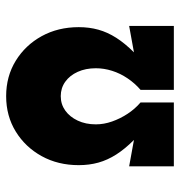

<svg xmlns="http://www.w3.org/2000/svg" viewBox="0 -600 599 640"><g transform="rotate(-90 300.0 -279.5)"><path d="M66 0V-149L154 -133Q124 -163 105.5 -192Q87 -221 78.5 -251.5Q70 -282 70 -317Q70 -386 100 -440.5Q130 -495 182 -527Q234 -559 300 -559Q366 -559 418 -527Q470 -495 500 -440.5Q530 -386 530 -317Q530 -282 521.5 -251.5Q513 -221 494.5 -192Q476 -163 446 -133L534 -149V0H321V-111Q343 -130 359.5 -154.5Q376 -179 384.5 -206Q393 -233 393 -260Q393 -294 381 -320.5Q369 -347 348 -362Q327 -377 300 -377Q273 -377 252 -362Q231 -347 218.5 -320.5Q206 -294 206 -260Q206 -233 215.5 -206Q225 -179 241 -154.5Q257 -130 279 -111V0Z"/></g></svg>

Font: Jost ExtraBold
Style: Regular
Weight: 800
Version: Version 3.710